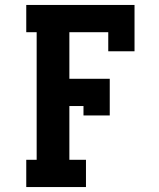

<svg xmlns="http://www.w3.org/2000/svg" viewBox="-20 -755 640 775"><path d="M86 0V-110H128V-625H86V-735H523V-548H417V-625H260V-437H423V-289H317V-327H260V-110H327V0Z"/></svg>

Font: Iosevka Curly Slab XBdEx
Style: Regular
Weight: 800
Width: 7
Monospace: yes
Designer: Belleve Invis
Foundry: Belleve Invis
Version: Version 11.0.0; ttfautohint (v1.8.3)